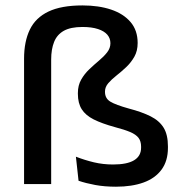

<svg xmlns="http://www.w3.org/2000/svg" viewBox="-20 -696 695 726"><path d="M71 -474Q71 -539 92.8 -584Q114.5 -629 163 -652.2Q211.5 -675.5 292 -675.5Q353 -675.5 400 -659.8Q447 -644 473.8 -612.5Q500.5 -581 500.5 -533.5Q500.5 -503.5 488 -481.5Q475.5 -459.5 457.2 -442.2Q439 -425 420.5 -410.5Q402 -396 389.5 -381.5Q377 -367 377 -350V-348.5Q377 -324 397 -311.8Q417 -299.5 467.5 -285.5Q517 -272.5 549.8 -256Q582.5 -239.5 598.8 -213Q615 -186.5 615 -142.5V-137Q615 -87.5 591 -54.8Q567 -22 523 -6Q479 10 418.5 10Q375.5 10 340.2 3.5Q305 -3 277 -12.5L267 -103.5Q300.5 -90.5 335.2 -82.2Q370 -74 407.5 -74Q460.5 -74 487 -90Q513.5 -106 513.5 -137.5V-141.5Q513.5 -162 503.8 -174.8Q494 -187.5 472.2 -196.8Q450.5 -206 414 -215.5Q365 -229 334.2 -244.5Q303.5 -260 289 -283Q274.5 -306 274.5 -341V-344.5Q274.5 -373 287 -395Q299.5 -417 317.8 -434.2Q336 -451.5 354.5 -467Q373 -482.5 385.2 -498.2Q397.5 -514 397.5 -532.5Q397.5 -551 385.8 -564.8Q374 -578.5 350.5 -586.2Q327 -594 292 -594Q247 -594 221.2 -579.5Q195.5 -565 184.5 -537.2Q173.5 -509.5 173.5 -471V0H71Z"/></svg>

Font: Anek Gujarati SemiExpanded Medium
Style: Regular
Weight: 500
Width: 6
Designer: Mrunmayee Ghaisas (Gujarati), Yesha Goshar (Latin)
Foundry: Ek Type
Version: Version 1.003